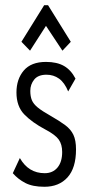

<svg xmlns="http://www.w3.org/2000/svg" viewBox="-20 -705 353 735"><path d="M150 10Q105 10 77 -4.5Q49 -19 29 -42L56 -100Q89 -42 151 -42Q182 -42 200 -63.5Q218 -85 218 -123Q218 -152 205 -170.5Q192 -189 154 -209Q103 -236 73 -267Q43 -298 43 -351Q43 -402 71 -435Q99 -468 156 -468Q198 -468 225 -452.5Q252 -437 269 -404L241 -355Q227 -389 206 -404Q185 -419 158 -419Q126 -419 111 -400.5Q96 -382 96 -357Q96 -336 102 -321.5Q108 -307 124.5 -293.5Q141 -280 173 -262Q208 -242 229.5 -226Q251 -210 261 -189Q271 -168 271 -133Q271 -62 238.5 -26Q206 10 150 10ZM95 -511 62 -545 149 -685H164L251 -545L219 -511L156 -606Z"/></svg>

Font: Inconsolata ExtraCondensed Thin
Style: Regular
Weight: 100
Width: 2
Monospace: yes
Designer: Raph Levien, Cyreal, Brenton Simpson
Foundry: Raph Levien, Cyreal, Google
Version: Version 3.100; ttfautohint (v1.8.4.7-5d5b)